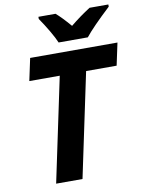

<svg xmlns="http://www.w3.org/2000/svg" viewBox="-99 -999 801 1068"><g transform="rotate(-10 301.0 -465.5)"><path d="M193.8 -931.2H290.5Q321.3 -905.3 369.6 -849.1Q425.8 -895 482.9 -931.2H588.9V-918.9Q485.4 -822.3 444.8 -771H279.8Q269 -797.4 243.7 -840.6Q218.3 -883.8 193.8 -918.9ZM278.8 0H129.9L253.9 -587.9H82L108.9 -713.9H602.1L575.2 -587.9H402.8Z"/></g></svg>

Font: Zoram GWebM
Style: Bold Italic
Weight: 700
Italic angle: -12°
Foundry: Ascender Corporation
Version: Version 1.000